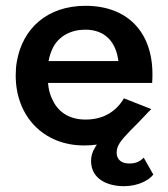

<svg xmlns="http://www.w3.org/2000/svg" viewBox="-20 -490 579 660"><path d="M474 52C461 65 448 72 424 72C397 72 381 58 381 35C381 11 394 -6 429 -42C445 -58 466 -79 491 -106C494 -109 497 -112 500 -115L406 -152C380 -108 337 -79 274 -79C223 -79 182 -101 161 -146C152 -163 147 -182 145 -205H503C504 -217 504 -227 504 -235C504 -380 418 -470 274 -470C143 -470 58 -393 38 -279C35 -263 34 -247 34 -230C34 -92 128 10 269 10C285 10 300 9 313 7C310 11 308 15 305 20C297 33 293 48 293 63C293 126 350 150 406 150C454 150 492 130 507 110ZM147 -280C150 -297 155 -313 163 -328C184 -367 225 -388 273 -388C343 -388 379 -344 387 -280Z"/></svg>

Font: Jost Medium
Style: Regular
Weight: 500
Version: Version 3.710